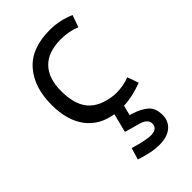

<svg xmlns="http://www.w3.org/2000/svg" viewBox="-226 -564 900 900"><g transform="rotate(-45 224.0 -113.5)"><path d="M320 163.8Q320 132.5 268.8 120L201.2 101.2L225 7.5Q138.8 -6.2 93.1 -68.1Q47.5 -130 47.5 -231.2Q47.5 -347.5 106.2 -415Q166.2 -486.2 290 -486.2Q353.8 -486.2 415 -460L393.8 -400Q350 -418.8 296.2 -418.8Q211.2 -418.8 168.1 -374.4Q125 -330 125 -246.2Q125 -157.5 163.1 -112.5Q201.2 -67.5 281.2 -57.5Q287.5 -56.2 302.5 -56.2Q351.2 -56.2 390 -72.5L410 -16.2Q338.8 10 285 11.2L272.5 61.2L290 66.2Q332.5 80 357.5 102.5Q382.5 125 382.5 170Q382.5 210 353.8 234.4Q325 258.8 272.5 258.8Q247.5 258.8 224.4 254.4Q201.2 250 167.5 240L152.5 235L170 177.5L185 181.2Q230 195 268.8 198.8Q320 201.2 320 163.8Z"/></g></svg>

Font: Cambay
Style: Regular
Weight: 400
Version: Version 1.180;PS 001.180;hotconv 1.0.70;makeotf.lib2.5.58329